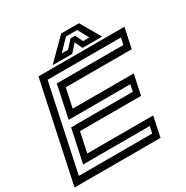

<svg xmlns="http://www.w3.org/2000/svg" viewBox="-201 -1017 1139 1176"><g transform="rotate(-30 368.5 -429.0)"><path d="M-9.5 0 139.5 -700H747.5L717.5 -558.5H251L222 -424H654L624 -282.5H192L162 -141.5H628.5L598.5 0ZM49 -48.5H567.5L578 -96H106.5L156.5 -329.5H593L602.5 -377H166.5L215 -606.5H686L696.5 -654H177.5ZM391 -858H517L599 -716H460.5L435.5 -770L387.5 -716H249ZM407.5 -827.5 333 -750.5H377.5L426 -803.5H458L484 -750.5H528.5L486.5 -827.5Z"/></g></svg>

Font: Tourney Expanded Medium
Style: Italic
Weight: 500
Width: 7
Italic angle: -12°
Designer: Tyler Finck
Foundry: Etcetera Type Co
Version: Version 1.010; ttfautohint (v1.8.3)